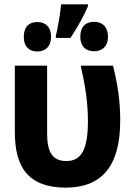

<svg xmlns="http://www.w3.org/2000/svg" viewBox="-20 -851 603 880"><path d="M236 -686V-677H303C337 -729 366 -781 383 -822V-831H260C257 -793 246 -729 236 -686ZM411 -616C449 -616 475 -639 475 -682C475 -728 449 -751 411 -751C373 -751 348 -729 348 -682C348 -639 373 -616 411 -616ZM151 -615C188 -615 214 -638 214 -682C214 -728 188 -750 151 -750C113 -750 89 -728 89 -682C89 -638 113 -615 151 -615ZM280 9C446 9 531 -88 531 -299C531 -383 521 -458 498 -550H350C371 -458 383 -379 383 -296C383 -162 351 -113 284 -113C221 -113 196 -153 196 -239V-550H48V-246C48 -91 104 8 280 9Z"/></svg>

Font: Noto Sans Mono SemiCondensed ExtraBold
Style: Regular
Weight: 800
Width: 4
Designer: Monotype Design Team
Foundry: Monotype Imaging Inc.
Version: Version 2.014